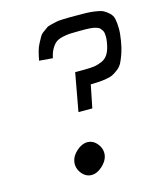

<svg xmlns="http://www.w3.org/2000/svg" viewBox="-122 -840 863 1017"><g transform="rotate(-15 309.0 -331.5)"><path d="M272 -253 310 -462H349Q389 -462 410.5 -464.5Q432 -467 456 -477Q480 -487 493.5 -509.5Q507 -532 513 -570Q516 -586 516 -599Q516 -612 514.5 -621.5Q513 -631 507.5 -638.5Q502 -646 498 -650.5Q494 -655 483.5 -658.5Q473 -662 466.5 -663.5Q460 -665 445 -666Q430 -667 421.5 -667Q413 -667 395 -667Q390 -667 388 -667Q354 -667 335.5 -666Q317 -665 293.5 -659.5Q270 -654 257 -643.5Q244 -633 232.5 -613Q221 -593 215 -564L141 -570Q146 -597 152 -619.5Q158 -642 167.5 -659Q177 -676 184 -689.5Q191 -703 205 -712.5Q219 -722 227 -728.5Q235 -735 254.5 -739Q274 -743 283 -745.5Q292 -748 316.5 -749Q341 -750 351 -750Q361 -750 391 -750Q429 -750 449.5 -749.5Q470 -749 498 -745Q526 -741 539.5 -734Q553 -727 568.5 -713Q584 -699 588.5 -678.5Q593 -658 593.5 -628Q594 -598 587 -558Q581 -521 571.5 -493.5Q562 -466 552.5 -447Q543 -428 526.5 -415.5Q510 -403 497 -396Q484 -389 460.5 -385Q437 -381 420.5 -380Q404 -379 373 -378L348 -253ZM255 87Q222 87 199.5 58Q177 29 183 -6Q188 -36 217 -61.5Q246 -87 275 -87Q308 -87 330.5 -58Q353 -29 347 6Q341 36 312 61.5Q283 87 255 87Z"/></g></svg>

Font: Hermit LightItalic
Style: Regular
Weight: 300
Italic angle: -10°
Designer: Pablo Caro
Version: Version 2.000;PS 002.000;hotconv 1.0.88;makeotf.lib2.5.64775